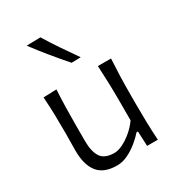

<svg xmlns="http://www.w3.org/2000/svg" viewBox="-194 -930 970 1058"><g transform="rotate(-30 291.0 -400.5)"><path d="M240.7 11.2Q156.2 11.2 118.4 -36.6Q80.6 -84.5 80.6 -174.3Q80.6 -207.5 81.3 -233.2Q82 -258.8 82 -282.7Q82 -349.6 80.6 -404.3Q79.1 -459 75.2 -516.6L158.7 -519.5Q155.3 -461.9 154.1 -406.7Q152.8 -351.6 152.8 -289.6V-194.8Q152.8 -126.5 176.5 -91.3Q200.2 -56.2 262.2 -56.2Q285.2 -56.2 315.2 -70.8Q345.2 -85.4 375.2 -110.8Q405.3 -136.2 427.2 -167.5V-289.6Q427.2 -351.6 425.5 -405.3Q423.8 -459 420.9 -516.6H504.4Q501 -459 499.3 -404.3Q497.6 -349.6 497.6 -282.7V-228.5Q497.6 -164.6 499 -111.1Q500.5 -57.6 503.9 0H436L431.6 -94.2H422.9Q403.3 -71.3 373.5 -46.9Q343.8 -22.5 309.3 -5.6Q274.9 11.2 240.7 11.2ZM304.7 -604.5Q260.3 -655.3 218.3 -706.5Q176.3 -757.8 137.2 -810.1L225.6 -812Q257.3 -760.3 292 -709Q326.7 -657.7 363.3 -606Z"/></g></svg>

Font: Pinar-FD Regular
Style: FD-Regular
Weight: 400
Designer: Amin Abedi
Version: Version 3.000